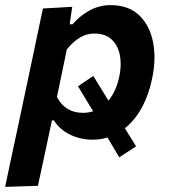

<svg xmlns="http://www.w3.org/2000/svg" viewBox="-50 -531 657 747"><path d="M-30 196Q-18.5 140.5 -7.5 89Q4 36.5 17 -25L68.5 -268Q79 -318.5 91.5 -377Q104 -435.5 117 -498L231 -504.5L221 -436.5H232.5Q260.5 -469.5 298.2 -490.2Q336 -511 380 -511Q450.5 -511 491.8 -471.2Q533 -431.5 545.5 -366.5Q551 -338 551 -307.5Q551 -268.5 542 -226Q529 -162.5 502 -112.8Q475 -63 436 -32Q446 -15.5 457 2.2Q468 20 479.5 38.5L414 81Q402 61 390.5 41.5Q378.5 22 368 4Q340.5 12.5 310 12.5Q263.5 12.5 223 -7Q182.5 -26.5 160 -62.5H152L142.5 -18Q130.5 37.5 120 87.8Q109.5 138 97.5 192ZM272.5 -92Q293.5 -92 312.5 -98Q299 -120 284.2 -144.2Q269.5 -168.5 253.5 -195.5L313 -235.5Q329 -209.5 343.8 -185.5Q358.5 -161.5 372 -139.5Q402 -176 414 -233Q419.5 -258.5 419.5 -282Q419.5 -299 416.5 -315.5Q409.5 -353.5 384.8 -377Q360 -400.5 317 -400.5Q286.5 -400.5 260.2 -384.5Q234 -368.5 210 -339L171.5 -153.5Q204 -92 272.5 -92Z"/></svg>

Font: Heraclito SemiBold
Style: Italic
Weight: 600
Italic angle: -12°
Designer: Kostas Bartsokas (font) & Cristiano Sobral (main changes)
Foundry: Kostas Bartsokas (font) & Cristiano Sobral (main changes)
Version: Version 1.00;July 8, 2020;FontCreator 13.0.0.2655 64-bit